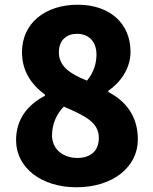

<svg xmlns="http://www.w3.org/2000/svg" viewBox="-20 -778 649 812"><path d="M303 14C459 14 563 -73 563 -188C563 -290 509 -352 438 -389V-394C489 -429 532 -488 532 -559C532 -680 443 -758 309 -758C172 -758 73 -681 73 -557C73 -478 112 -421 170 -378V-373C101 -337 48 -278 48 -185C48 -67 157 14 303 14ZM348 -437C275 -466 229 -498 229 -557C229 -610 264 -635 305 -635C357 -635 388 -601 388 -547C388 -509 376 -471 348 -437ZM307 -110C249 -110 200 -145 200 -206C200 -253 220 -298 250 -327C341 -288 398 -260 398 -195C398 -136 359 -110 307 -110Z"/></svg>

Font: Noto Sans JP Black
Style: Regular
Weight: 900
Designer: Ryoko NISHIZUKA 西塚涼子 (kana, bopomofo & ideographs); Paul D. Hunt (Latin, Greek & Cyrillic); Sandoll Communications 산돌커뮤니
Foundry: Adobe
Version: Version 2.002;hotconv 1.0.116;makeotfexe 2.5.65601